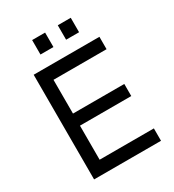

<svg xmlns="http://www.w3.org/2000/svg" viewBox="-210 -1009 1022 1128"><g transform="rotate(-30 301.5 -445.5)"><path d="M92 0V-710H538V-626H178V-397H526V-315H178V-84H546V0ZM186 -793V-891H274V-793ZM360 -793V-891H448V-793Z"/></g></svg>

Font: Geist
Style: Regular
Weight: 400
Designer: Basement.studio, Andrés Briganti, Mateo Zaragoza
Foundry: Basement.studio, Vercel, Andrés Briganti, Guido Ferreyra, Mateo Zaragoza
Version: Version 1.401